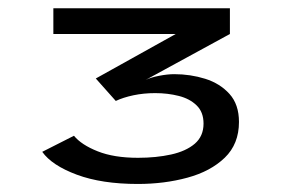

<svg xmlns="http://www.w3.org/2000/svg" viewBox="-20 -720 700 466"><path d="M314.5 -273.5Q227 -273.5 166.5 -296Q106 -318.5 82.5 -351.5L159.5 -390.5Q177.5 -368.5 217 -352.8Q256.5 -337 315 -337Q359 -337 395.2 -345Q431.5 -353 452.8 -371.2Q474 -389.5 474 -420Q474 -448 457.2 -464.2Q440.5 -480.5 413.8 -487.2Q387 -494 356.5 -494Q329 -494 304 -488.8Q279 -483.5 261 -475L212.5 -529.5L406.5 -637.5H109.5V-700H538V-637.5L333.5 -526Q345.5 -532 366 -536Q386.5 -540 403 -540Q442 -540 478 -528.8Q514 -517.5 537 -492Q560 -466.5 560 -424Q560 -370.5 525.5 -337.2Q491 -304 435 -288.8Q379 -273.5 314.5 -273.5Z"/></svg>

Font: Trispace Expanded
Style: Regular
Weight: 400
Width: 7
Designer: Tyler Finck
Foundry: Etcetera Type Company
Version: Version 1.210; ttfautohint (v1.8.3)